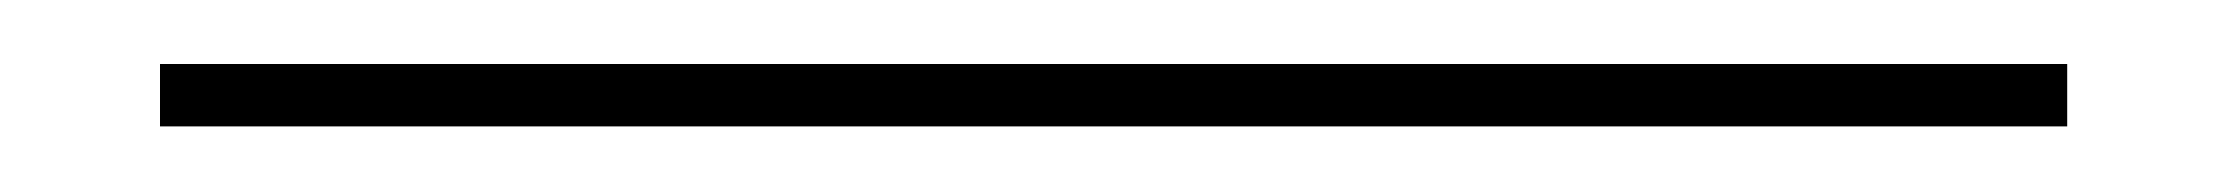

<svg xmlns="http://www.w3.org/2000/svg" viewBox="-20 20 696 60"><path d="M30 59.5V40H626V59.5Z"/></svg>

Font: Big Shoulders Inline Display Thin SemiBold
Style: Regular
Weight: 600
Version: Version 2.002